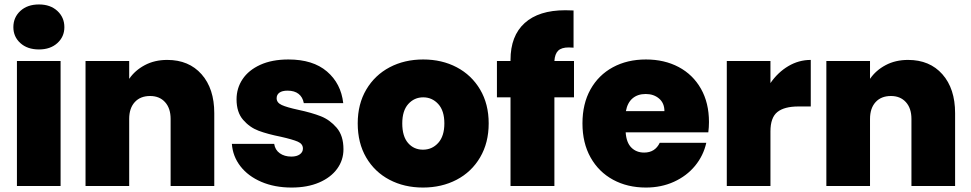

<svg xmlns="http://www.w3.org/2000/svg" viewBox="-20 -835 4360 862"><path d="M155 -613Q103 -613 71.5 -641.5Q40 -670 40 -713Q40 -757 71.5 -786Q103 -815 155 -815Q206 -815 237.5 -786Q269 -757 269 -713Q269 -670 237.5 -641.5Q206 -613 155 -613ZM252 -561V0H56V-561Z M731 -566Q828 -566 885 -501.5Q942 -437 942 -327V0H746V-301Q746 -349 721 -376.5Q696 -404 654 -404Q610 -404 585 -376.5Q560 -349 560 -301V0H364V-561H560V-481Q586 -519 630 -542.5Q674 -566 731 -566Z M1289 7Q1213 7 1153.5 -18.5Q1094 -44 1059.5 -88.5Q1025 -133 1021 -189H1211Q1215 -162 1236 -147Q1257 -132 1288 -132Q1312 -132 1326 -142Q1340 -152 1340 -168Q1340 -189 1317 -199Q1294 -209 1241 -221Q1181 -233 1141 -248Q1101 -263 1071.5 -297Q1042 -331 1042 -389Q1042 -439 1069 -479.5Q1096 -520 1148.5 -544Q1201 -568 1275 -568Q1385 -568 1448 -514Q1511 -460 1521 -372H1344Q1339 -399 1320.5 -413.5Q1302 -428 1271 -428Q1247 -428 1234.5 -419Q1222 -410 1222 -394Q1222 -374 1245 -363.5Q1268 -353 1319 -342Q1380 -329 1420.5 -313Q1461 -297 1491.5 -261.5Q1522 -226 1522 -165Q1522 -116 1493.5 -77Q1465 -38 1412.5 -15.5Q1360 7 1289 7Z M1879 7Q1795 7 1728.5 -28Q1662 -63 1624 -128Q1586 -193 1586 -281Q1586 -368 1624.5 -433Q1663 -498 1729.5 -533Q1796 -568 1880 -568Q1964 -568 2030.5 -533Q2097 -498 2135.5 -433Q2174 -368 2174 -281Q2174 -194 2135.5 -128.5Q2097 -63 2030 -28Q1963 7 1879 7ZM1879 -163Q1920 -163 1947.5 -193.5Q1975 -224 1975 -281Q1975 -338 1947.5 -368Q1920 -398 1880 -398Q1840 -398 1813 -368Q1786 -338 1786 -281Q1786 -223 1812 -193Q1838 -163 1879 -163Z M2557 -398H2469V0H2272V-398H2211V-561H2272V-566Q2272 -674 2335.5 -731.5Q2399 -789 2518 -789Q2542 -789 2555 -788V-621Q2547 -622 2533 -622Q2501 -622 2486 -607.5Q2471 -593 2469 -561H2557Z M3163 -287Q3163 -264 3160 -241H2789Q2792 -195 2814.5 -172.5Q2837 -150 2872 -150Q2921 -150 2942 -194H3151Q3138 -136 3100.5 -90.5Q3063 -45 3006 -19Q2949 7 2880 7Q2797 7 2732.5 -28Q2668 -63 2631.5 -128Q2595 -193 2595 -281Q2595 -369 2631 -433.5Q2667 -498 2731.5 -533Q2796 -568 2880 -568Q2963 -568 3027 -534Q3091 -500 3127 -436.5Q3163 -373 3163 -287ZM2963 -336Q2963 -372 2939 -392.5Q2915 -413 2879 -413Q2843 -413 2820 -393.5Q2797 -374 2790 -336Z M3439 -462Q3472 -510 3519 -538Q3566 -566 3620 -566V-357H3565Q3501 -357 3470 -332Q3439 -307 3439 -245V0H3243V-561H3439Z M4057 -566Q4154 -566 4211 -501.5Q4268 -437 4268 -327V0H4072V-301Q4072 -349 4047 -376.5Q4022 -404 3980 -404Q3936 -404 3911 -376.5Q3886 -349 3886 -301V0H3690V-561H3886V-481Q3912 -519 3956 -542.5Q4000 -566 4057 -566Z"/></svg>

Font: DVN-Poppins ExtBd
Style: Regular
Weight: 800
Designer: Ninad Kale (Devanagari), Jonny Pinhorn (Latin)
Foundry: Indian Type Foundry
Version: 4.004